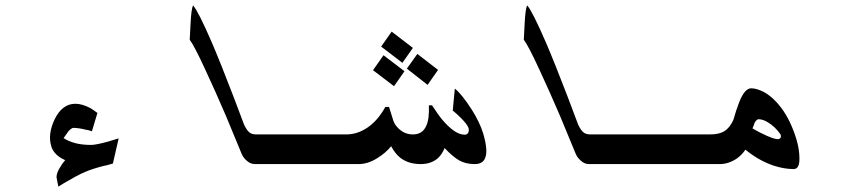

<svg xmlns="http://www.w3.org/2000/svg" viewBox="-20 -611 3150 715"><path d="M216.8 -96.7Q234.4 -85 259.8 -78.1Q285.2 -71.3 319.3 -71.3Q335.9 -71.3 379.9 -83Q394.5 -86.9 421.9 -95.7L400.4 -2Q377.9 4.9 362.3 7.8Q321.3 18.6 296.9 29.3Q282.2 35.2 260.7 46.9Q239.3 58.6 217.8 71.3Q217.8 71.3 197.3 84L190.4 48.8Q190.4 31.2 207 6.8Q211.9 -2 222.7 -14.6Q208 -21.5 201.2 -26.4Q177.7 -43 170.9 -66.4Q157.2 -111.3 183.6 -167Q211.9 -224.6 260.7 -224.6Q286.1 -224.6 317.4 -208Q327.1 -202.1 342.8 -190.4L322.3 -122.1Q308.6 -127 299.8 -127.9Q272.5 -134.8 252.9 -134.8Q247.1 -134.8 235.4 -123Q232.4 -119.1 216.8 -96.7Z M1255.9 0H929.7Q914.1 0 902.3 -9.8Q886.7 -21.5 879.9 -38.1Q849.6 -111.3 821.3 -179.7Q783.2 -268.6 744.1 -352.5Q703.1 -441.4 686.5 -462.9Q688.5 -501 689.5 -520.5Q692.4 -580.1 699.2 -590.8Q718.8 -568.4 769.5 -451.2Q801.8 -376 849.6 -251L888.7 -147.5Q899.4 -124 911.1 -116.2Q919.9 -110.4 935.5 -110.4H1222.7Z M1779.3 -114.3Q1798.8 -47.9 1786.1 -21.5Q1777.3 0 1748 0Q1714.8 0 1690.9 -13.2Q1667 -26.4 1635.7 -59.6Q1627 -38.1 1612.3 -23.4Q1586.9 0 1546.9 0Q1501 0 1470.7 -23.4Q1452.1 -38.1 1436.5 -66.4Q1417 -42 1385.7 -22.5Q1350.6 0 1315.4 0H1231.4L1198.2 -110.4H1269.5Q1311.5 -110.4 1349.6 -136.7Q1387.7 -163.1 1415 -212.9H1428.7L1444.3 -163.1Q1449.2 -146.5 1465.8 -130.9Q1488.3 -110.4 1517.6 -110.4Q1553.7 -110.4 1567.4 -142.6Q1579.1 -167 1577.1 -218.8H1588.9Q1612.3 -182.6 1627.9 -164.1Q1674.8 -109.4 1710 -109.4Q1719.7 -109.4 1723.6 -116.7Q1727.5 -124 1724.6 -134.8Q1719.7 -148.4 1697.3 -170.9Q1679.7 -188.5 1666 -199.2L1673.8 -281.2Q1700.2 -259.8 1737.3 -202.1Q1766.6 -155.3 1779.3 -114.3ZM1486.3 -345.7 1447.3 -290 1369.1 -349.6 1408.2 -405.3ZM1611.3 -350.6 1572.3 -294.9 1495.1 -355.5 1534.2 -410.2ZM1517.6 -432.6 1478.5 -377 1399.4 -437.5 1438.5 -493.2Z M2500 0H2173.8Q2158.2 0 2146.5 -9.8Q2130.9 -21.5 2124 -38.1Q2093.8 -111.3 2065.4 -179.7Q2027.3 -268.6 1988.3 -352.5Q1947.3 -441.4 1930.7 -462.9Q1932.6 -501 1933.6 -520.5Q1936.5 -580.1 1943.4 -590.8Q1962.9 -568.4 2013.7 -451.2Q2045.9 -376 2093.8 -251L2132.8 -147.5Q2143.6 -124 2155.3 -116.2Q2164.1 -110.4 2179.7 -110.4H2466.8Z M2946.3 -90.8Q2957 -53.7 2957 -22.5Q2958 18.6 2935.5 18.6Q2900.4 18.6 2861.3 5.9Q2805.7 -12.7 2755.9 -53.7Q2743.2 -34.2 2723.6 -20.5Q2693.4 0 2660.2 0H2477.5L2444.3 -110.4H2624Q2658.2 -110.4 2677.7 -122.6Q2697.3 -134.8 2710.9 -164.1Q2721.7 -202.1 2732.4 -229.5Q2752.9 -282.2 2777.3 -282.2Q2797.9 -282.2 2826.2 -267.6Q2861.3 -247.1 2889.6 -209Q2924.8 -162.1 2946.3 -90.8ZM2886.7 -110.4Q2867.2 -138.7 2839.8 -155.3Q2821.3 -167 2804.7 -167Q2796.9 -167 2789.1 -151.4Q2789.1 -148.4 2782.2 -132.8Q2806.6 -118.2 2835.4 -105.5Q2864.3 -92.8 2876 -92.8Q2882.8 -92.8 2886.2 -97.2Q2889.6 -101.6 2886.7 -110.4Z"/></svg>

Font: Thabit-Bold-Oblique
Style: Bold Oblique
Weight: 700
Designer: Regenerated by Nadim Shaikli
Foundry: MAK Alagha
Version: 0.01